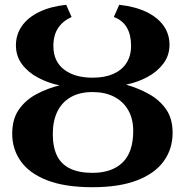

<svg xmlns="http://www.w3.org/2000/svg" viewBox="-20 -771 772 802"><path d="M366 11Q251 11 176.8 -18Q102.5 -47 66.8 -97.5Q31 -148 31 -212.5Q31 -274 59.2 -314Q87.5 -354 132.8 -378Q178 -402 229 -414.5Q182 -424 140 -446Q98 -468 72.2 -502.2Q46.5 -536.5 46.5 -581.5Q46.5 -627 71.8 -662.8Q97 -698.5 144 -721.2Q191 -744 256.5 -751L279 -700Q242.5 -683.5 222.8 -654Q203 -624.5 203 -578.5Q203 -515 247.2 -480.8Q291.5 -446.5 367 -446.5Q417.5 -446.5 453.2 -462.2Q489 -478 508.2 -507.8Q527.5 -537.5 527.5 -580Q527.5 -625.5 509.8 -656Q492 -686.5 455.5 -700L478 -751Q545.5 -743.5 592.2 -720.8Q639 -698 663.5 -663.2Q688 -628.5 688 -584Q688 -539.5 662.5 -505.5Q637 -471.5 595.5 -449.2Q554 -427 506.5 -417.5Q558.5 -402.5 602.5 -378Q646.5 -353.5 673.8 -314.5Q701 -275.5 701 -216Q701 -149 664 -97.8Q627 -46.5 552.8 -17.8Q478.5 11 366 11ZM366 -49Q447 -49 491.8 -92Q536.5 -135 536.5 -224.5Q536.5 -274.5 515.5 -311Q494.5 -347.5 456.5 -367Q418.5 -386.5 366.5 -386.5Q312.5 -386.5 275.2 -365Q238 -343.5 219.2 -304.2Q200.5 -265 200.5 -211.5Q200.5 -156.5 218.2 -120.5Q236 -84.5 273 -66.8Q310 -49 366 -49Z"/></svg>

Font: Merriweather 24pt
Style: Bold
Weight: 700
Designer: Eben Sorkin
Foundry: Eben Sorkin
Version: Version 2.100